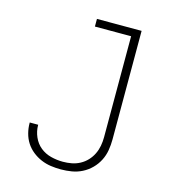

<svg xmlns="http://www.w3.org/2000/svg" viewBox="-110 -824 821 922"><g transform="rotate(15 300.0 -363.5)"><path d="M277 8Q252 8 227 4.5Q202 1 178.5 -9Q155 -19 135 -35Q115 -51 101.5 -72Q88 -93 81.5 -118Q75 -143 75 -168Q75 -169 75 -169.5Q75 -170 75 -171H117Q117 -170 117 -169.5Q117 -169 117 -169Q117 -139 129.5 -110.5Q142 -82 165 -63.5Q188 -45 217.5 -37.5Q247 -30 277 -30Q299 -30 320.5 -34Q342 -38 361.5 -48.5Q381 -59 396 -75Q411 -91 420.5 -110.5Q430 -130 434 -151.5Q438 -173 438 -195V-697H258V-735H480V-195Q480 -168 475.5 -141Q471 -114 458.5 -89.5Q446 -65 426.5 -45.5Q407 -26 382.5 -13.5Q358 -1 331 3.5Q304 8 277 8Z"/></g></svg>

Font: Iosevka Curly Slab XLtEx
Style: Regular
Weight: 200
Width: 7
Monospace: yes
Designer: Belleve Invis
Foundry: Belleve Invis
Version: Version 11.1.0; ttfautohint (v1.8.3)